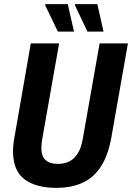

<svg xmlns="http://www.w3.org/2000/svg" viewBox="-20 -897 639 929"><path d="M253 12Q154 12 98.5 -29.5Q43 -71 43 -166Q43 -182 45 -200.5Q47 -219 51 -239L129 -687H266L185 -228Q183 -216 181.5 -203.5Q180 -191 180 -181Q180 -142 200 -123Q220 -104 260 -104Q311 -104 341 -135Q371 -166 381 -228L462 -687H599L519 -233Q503 -144 467.5 -90Q432 -36 378 -12Q324 12 253 12ZM260 -744 198 -873 200 -877H308L338 -744ZM403 -744 342 -873 343 -877H451L481 -744Z"/></svg>

Font: Archivo Condensed
Style: Bold Italic
Weight: 700
Width: 3
Italic angle: -10°
Designer: Hector Gatti
Foundry: Omnibus-Type
Version: Version 2.001